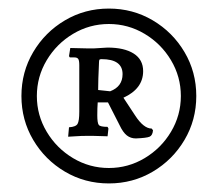

<svg xmlns="http://www.w3.org/2000/svg" viewBox="-20 -731 508 448"><path d="M30 -507Q30 -563 57.5 -609.5Q85 -656 131.5 -683.5Q178 -711 234 -711Q290 -711 336.5 -683.5Q383 -656 410.5 -609.5Q438 -563 438 -507Q438 -451 410.5 -404.5Q383 -358 336.5 -330.5Q290 -303 234 -303Q178 -303 131.5 -330.5Q85 -358 57.5 -404.5Q30 -451 30 -507ZM402 -507Q402 -552 379 -590.5Q356 -629 317.5 -652Q279 -675 234 -675Q189 -675 150.5 -652Q112 -629 89 -590.5Q66 -552 66 -507Q66 -462 89 -423.5Q112 -385 150.5 -362Q189 -339 234 -339Q279 -339 317.5 -362Q356 -385 379 -423.5Q402 -462 402 -507ZM259 -439 232 -492H208Q207 -480 207 -462Q207 -444 210.5 -439.5Q214 -435 231 -435L233 -431L231 -413L196 -414H184Q169 -414 156 -413Q143 -412 139 -412L141 -434Q157 -435 161 -442Q165 -449 165 -470V-579Q165 -590 162.5 -593.5Q160 -597 154 -597H143L141 -600L144 -619L187 -618H198L231 -620Q270 -620 292 -606Q314 -592 314 -565Q314 -524 268 -503L295 -462Q315 -431 334 -431L337 -427Q336 -415 329 -412Q322 -409 297 -408Q285 -408 276 -415Q267 -422 259 -439ZM266 -558Q266 -593 217 -593Q213 -593 212 -591.5Q211 -590 211 -585Q209 -543 209 -521Q210 -521 237 -518Q266 -529 266 -558Z"/></svg>

Font: Alegreya Medium
Style: Regular
Weight: 500
Designer: Juan Pablo del Peral
Foundry: Huerta Tipografica
Version: Version 2.007; ttfautohint (v1.6)